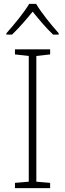

<svg xmlns="http://www.w3.org/2000/svg" viewBox="-20 -968 334 988"><path d="M166 -948H130C106 -906 50 -838 13 -797V-790H42C78 -824 118 -871 148 -908C178 -871 217 -824 253 -790H282V-797C245 -838 190 -906 166 -948ZM238 0V-27L167 -33V-680L238 -688V-714H57V-688L128 -680V-33L57 -27V0Z"/></svg>

Font: Noto Sans Malayalam ExtraLight
Style: Regular
Weight: 200
Designer: Jelle Bosma - Monotype Design Team
Foundry: Monotype Imaging Inc.
Version: Version 2.104